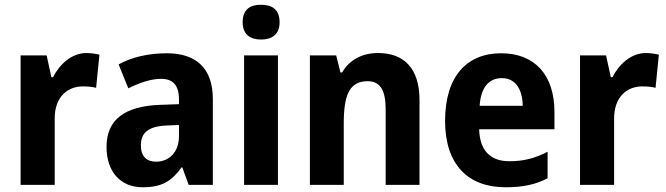

<svg xmlns="http://www.w3.org/2000/svg" viewBox="-20 -781 2814 811"><path d="M345 -557C283 -557 232 -510 204 -455H197L177 -547H67V0H211V-278C210 -374 268 -416 329 -416C354 -416 372 -414 386 -410L400 -550C384 -554 363 -557 345 -557Z M685 -556C605 -556 536 -539 481 -509L522 -408C571 -432 618 -448 660 -448C709 -448 736 -423 736 -360V-341L653 -338C506 -332 430 -275 430 -161C430 -55 489 10 583 10C664 10 705 -16 747 -74H750L777 0H879V-363C879 -491 810 -556 685 -556ZM686 -251 736 -253V-206C736 -138 694 -98 639 -98C600 -98 575 -120 575 -167C575 -219 605 -248 686 -251Z M1083 -761C1036 -761 1005 -741 1005 -687C1005 -635 1037 -614 1083 -614C1128 -614 1161 -635 1161 -687C1161 -741 1129 -761 1083 -761ZM1154 -547H1011V0H1154Z M1577 -557C1509 -557 1456 -528 1425 -475H1418L1400 -547H1289V0H1432V-259C1432 -380 1456 -438 1533 -438C1587 -438 1609 -398 1609 -320V0H1752V-358C1752 -493 1686 -557 1577 -557Z M2097 -556C1951 -556 1860 -458 1860 -270C1860 -86 1957 10 2115 10C2191 10 2243 -2 2293 -28V-140C2239 -112 2192 -100 2131 -100C2049 -100 2006 -148 2004 -235H2322V-308C2322 -465 2238 -556 2097 -556ZM2100 -451C2158 -451 2187 -403 2188 -334H2006C2011 -413 2046 -451 2100 -451Z M2708 -557C2646 -557 2595 -510 2567 -455H2560L2540 -547H2430V0H2574V-278C2573 -374 2631 -416 2692 -416C2717 -416 2735 -414 2749 -410L2763 -550C2747 -554 2726 -557 2708 -557Z"/></svg>

Font: Noto Sans Myanmar UI SemiCondensed
Style: Bold
Weight: 700
Width: 4
Designer: Monotype Design Team
Foundry: Monotype Imaging Inc.
Version: Version 2.103